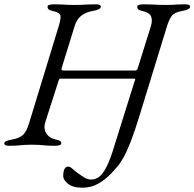

<svg xmlns="http://www.w3.org/2000/svg" viewBox="-40 -673 904 893"><path d="M343 200Q298 200 276 181.5Q254 163 254 147Q254 126 259.5 114Q265 102 278 102Q286 102 298 113Q310 124 326 135Q338 144 353 153Q368 162 384 162Q404 162 421 149.5Q438 137 455.5 103Q473 69 492 5L585 -292Q587 -297 588.5 -302Q590 -307 585 -307H240Q235 -307 232 -296L171 -106Q161 -75 175.5 -52.5Q190 -30 220 -24Q235 -21 240 -17Q245 -13 245 -6Q245 0 236 2.5Q227 5 215 5Q190 5 174 3.5Q158 2 143 1Q128 0 107 0Q87 0 73 1Q59 2 43.5 3.5Q28 5 3 5Q-9 5 -14.5 2.5Q-20 0 -20 -6Q-20 -18 16 -24Q53 -31 68.5 -47Q84 -63 95 -99L233 -551Q244 -586 241 -600.5Q238 -615 205 -622Q190 -625 185.5 -630Q181 -635 181 -642Q181 -648 190 -650.5Q199 -653 211 -653Q236 -653 250 -652Q264 -651 276 -650.5Q288 -650 306 -650Q325 -650 337.5 -650.5Q350 -651 365 -652Q380 -653 405 -653Q429 -653 429 -642Q429 -635 419 -630Q409 -625 392 -622Q368 -618 351 -608.5Q334 -599 323.5 -585Q313 -571 307 -551L246 -354Q244 -345 256 -345H591Q597 -345 601 -357L662 -552Q670 -579 662.5 -597Q655 -615 622 -622Q607 -625 602.5 -630Q598 -635 598 -642Q598 -648 607 -650.5Q616 -653 628 -653Q653 -653 669 -652Q685 -651 699.5 -650.5Q714 -650 735 -650Q752 -650 761 -650.5Q770 -651 782.5 -652Q795 -653 820 -653Q832 -653 838 -650.5Q844 -648 844 -642Q844 -628 807 -622Q770 -615 758 -598Q746 -581 737 -552L611 -142Q587 -63 568.5 -15.5Q550 32 534.5 59.5Q519 87 505 103Q491 119 477 134Q449 163 416.5 181.5Q384 200 343 200Z"/></svg>

Font: EB Garamond
Style: Italic
Weight: 400
Italic angle: -17.2°
Designer: Georg Duffner and Octavio Pardo
Foundry: Georg Duffner
Version: Version 1.001